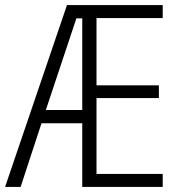

<svg xmlns="http://www.w3.org/2000/svg" viewBox="-21 -734 703 754"><path d="M618 0V-51H358V-349H603V-399H358V-663H618V-714H242L-1 0H60L142 -250H302V0ZM159 -302 279 -662H302V-302Z"/></svg>

Font: Noto Sans Devanagari Condensed Light
Style: Regular
Weight: 300
Width: 3
Designer: Jelle Bosma - Monotype Design Team
Foundry: Monotype Imaging Inc.
Version: Version 2.004